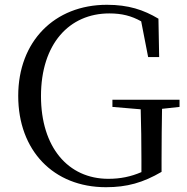

<svg xmlns="http://www.w3.org/2000/svg" viewBox="-20 -765 781 801"><path d="M449 -319 567 -309C569 -239 570 -171 570 -101V-47C526 -28 482 -19 432 -19C264 -19 151 -151 151 -364C151 -582 269 -709 436 -709C488 -709 528 -699 569 -676L598 -527H644L641 -687C579 -724 516 -745 426 -745C207 -745 56 -592 56 -365C56 -137 203 16 422 16C510 16 577 -3 654 -48V-100C654 -179 655 -247 656 -311L729 -319V-349H449Z"/></svg>

Font: Harano Aji Mincho TW
Style: Regular
Weight: 400
Foundry: Masamichi Hosoda
Version: HaranoAjiMinchoTW-Regular version 20230610;ttx 4.39.4